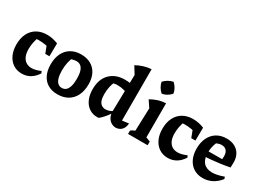

<svg xmlns="http://www.w3.org/2000/svg" viewBox="-32 -1457 2914 2157"><g transform="rotate(30 1425.5 -378.5)"><path d="M247 11Q183 11 134.5 -21Q86 -53 59.5 -110.5Q33 -168 33 -244Q33 -328 63.5 -387.5Q94 -447 149.5 -479Q205 -511 280 -511Q316 -511 352.5 -503.5Q389 -496 423 -482L406 -380Q321 -411 225 -411Q206 -411 187.5 -407Q169 -403 152 -394L213 -445Q195 -400 186 -355.5Q177 -311 177 -269Q177 -214 193 -176Q209 -138 239.5 -118Q270 -98 313 -98Q338 -98 367 -105.5Q396 -113 428 -127L439 -102Q366 11 247 11ZM367 -314 303 -482H423L421 -314Z M710 12Q637 12 585 -19Q533 -50 505.5 -107Q478 -164 478 -243Q478 -326 507.5 -386Q537 -446 592 -478.5Q647 -511 722 -511Q796 -511 849.5 -480.5Q903 -450 931.5 -394Q960 -338 960 -261Q960 -176 930 -115Q900 -54 844 -21Q788 12 710 12ZM718 -75Q749 -75 770.5 -93.5Q792 -112 803.5 -151Q815 -190 815 -250Q815 -308 803.5 -345Q792 -382 769.5 -400.5Q747 -419 713 -419Q690 -419 658 -410Q626 -401 577 -382L661 -439Q642 -395 632 -349.5Q622 -304 622 -248Q622 -188 633.5 -150Q645 -112 666.5 -93.5Q688 -75 718 -75Z M1226 10Q1166 10 1121 -20.5Q1076 -51 1051 -107Q1026 -163 1026 -238Q1026 -367 1097.5 -439Q1169 -511 1291 -511Q1328 -511 1368 -504.5Q1408 -498 1450 -484L1433 -363Q1339 -416 1248 -416Q1222 -416 1196.5 -410Q1171 -404 1147 -394L1204 -429Q1185 -393 1176 -347Q1167 -301 1167 -253Q1167 -205 1178 -174Q1189 -143 1211 -127.5Q1233 -112 1264 -112Q1284 -112 1306.5 -119Q1329 -126 1354 -141V-114Q1332 -81 1305.5 -49.5Q1279 -18 1248 8Q1243 9 1237.5 9.5Q1232 10 1226 10ZM1466 9Q1438 9 1411 -5.5Q1384 -20 1366 -49Q1348 -78 1344 -121L1355 -610L1297 -704Q1340 -728 1387 -743Q1434 -758 1488 -762V-96L1573 -107Q1571 -69 1555.5 -43Q1540 -17 1516 -4Q1492 9 1466 9ZM1404 -768 1403 -769H1404Z M1622 0V-44Q1633 -52 1646 -59.5Q1659 -67 1675 -73L1685 -368L1628 -453Q1671 -478 1719 -493.5Q1767 -509 1820 -512V-69L1876 -48V0ZM1773 -763Q1798 -740 1815.5 -709.5Q1833 -679 1838 -647Q1818 -622 1786.5 -603.5Q1755 -585 1722 -581Q1698 -601 1679.5 -632.5Q1661 -664 1656 -697Q1678 -721 1708.5 -739Q1739 -757 1773 -763Z M2141 11Q2077 11 2028.5 -21Q1980 -53 1953.5 -110.5Q1927 -168 1927 -244Q1927 -328 1957.5 -387.5Q1988 -447 2043.5 -479Q2099 -511 2174 -511Q2210 -511 2246.5 -503.5Q2283 -496 2317 -482L2300 -380Q2215 -411 2119 -411Q2100 -411 2081.5 -407Q2063 -403 2046 -394L2107 -445Q2089 -400 2080 -355.5Q2071 -311 2071 -269Q2071 -214 2087 -176Q2103 -138 2133.5 -118Q2164 -98 2207 -98Q2232 -98 2261 -105.5Q2290 -113 2322 -127L2333 -102Q2260 11 2141 11ZM2261 -314 2197 -482H2317L2315 -314Z M2594 11Q2527 11 2476.5 -20.5Q2426 -52 2398.5 -109.5Q2371 -167 2371 -244Q2371 -324 2400 -384Q2429 -444 2483 -477Q2537 -510 2610 -510Q2671 -510 2716 -486.5Q2761 -463 2785.5 -419Q2810 -375 2810 -315L2808 -249Q2740 -236 2682.5 -228.5Q2625 -221 2570.5 -216Q2516 -211 2457 -208L2458 -282L2680 -283L2682 -322Q2682 -369 2659.5 -394Q2637 -419 2596 -419Q2580 -419 2563.5 -414.5Q2547 -410 2531 -403Q2517 -370 2510 -335Q2503 -300 2503 -267Q2503 -183 2542.5 -139.5Q2582 -96 2655 -96Q2718 -96 2804 -128L2813 -102Q2769 -46 2713 -17.5Q2657 11 2594 11Z"/></g></svg>

Font: Piazzolla Thin ExtraBold
Style: Regular
Weight: 800
Version: Version 2.005